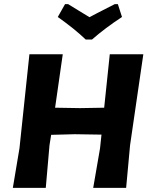

<svg xmlns="http://www.w3.org/2000/svg" viewBox="-20 -907 732 927"><path d="M549 -887 569 -825Q488 -772 424 -716H394Q341 -767 259 -825L294 -887H309Q322 -879 357 -857.5Q392 -836 412 -824Q422 -830 534 -887ZM283 -645 246 -387 366 -385 483 -387 510 -645H672L608 -206L589 0H430L463 -191L470 -257L341 -259L227 -256L219 -206L201 0H42L74 -191L122 -645Z"/></svg>

Font: Alegreya Sans ExtraBold
Style: Italic
Weight: 800
Italic angle: -7°
Designer: Juan Pablo del Peral
Foundry: Huerta Tipografica
Version: Version 2.007